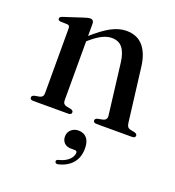

<svg xmlns="http://www.w3.org/2000/svg" viewBox="-130 -571 839 920"><g transform="rotate(20 289.0 -111.0)"><path d="M193.5 -446V-55Q193.5 -44 197.8 -38.2Q202 -32.5 211 -30L236 -25Q248 -21.5 248 -12.5Q248 0 231.5 0H52.5Q44.5 0 40.5 -3.2Q36.5 -6.5 36.5 -12Q36.5 -16.5 39.5 -19.8Q42.5 -23 49 -25L76 -30Q85 -32.5 89.2 -38Q93.5 -43.5 93.5 -54.5V-384.5Q93.5 -392.5 90.5 -396.5Q87.5 -400.5 80.5 -401L45 -402Q39 -403 36 -405.8Q33 -408.5 33 -412.5Q33 -417.5 36.2 -420.8Q39.5 -424 47.5 -426.5L142.5 -457.5Q154.5 -461.5 161.8 -463.2Q169 -465 175 -465Q184 -465 188.8 -459.8Q193.5 -454.5 193.5 -446ZM181.5 -344.5 167 -359 187.5 -377Q242.5 -426.5 282.2 -447.5Q322 -468.5 359 -468.5Q415 -468.5 445.8 -431.5Q476.5 -394.5 484 -328.5L517.5 -57.5Q519 -45 523.5 -38.5Q528 -32 537.5 -29.5L560.5 -25Q567 -23 570.2 -19.8Q573.5 -16.5 573.5 -12Q573.5 -6.5 569.5 -3.2Q565.5 0 557 0H376Q359 0 359 -12.5Q359 -21 371 -25L397.5 -30Q407.5 -32.5 412.5 -39Q417.5 -45.5 416 -57.5L384.5 -315Q378.5 -364 359.5 -388.2Q340.5 -412.5 304.5 -412.5Q281 -412.5 256 -400Q231 -387.5 201.5 -362ZM303.5 153Q278.5 153 266.2 140Q254 127 254 108Q254 86.5 269 72.8Q284 59 306.5 59Q332.5 59 348.2 76.5Q364 94 364 129.5Q364 175 339.5 204.2Q315 233.5 269.5 244.5Q262.5 246 258.5 244.2Q254.5 242.5 253 238Q251.5 233.5 253.8 229.8Q256 226 262.5 224.5Q285.5 219 301 209Q316.5 199 324.2 186.8Q332 174.5 332 163.5Q332 153 321 153Z"/></g></svg>

Font: Fraunces 60pt
Style: Regular
Weight: 400
Version: Version 1.000;[b76b70a41]